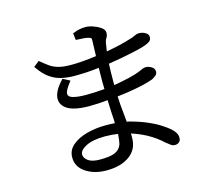

<svg xmlns="http://www.w3.org/2000/svg" viewBox="-116 -924 1232 1116"><g transform="rotate(-15 500.0 -365.5)"><path d="M278 -73Q278 -52 301 -35Q324 -18 372 -18Q436 -18 464 -31.5Q492 -45 502 -72Q509 -98 511 -135Q473 -141 433 -141Q360 -141 317 -119Q278 -98 278 -73ZM418 -770Q450 -784 488 -784Q509 -784 533.5 -775.5Q558 -767 576 -755Q598 -740 598 -721Q598 -702 589 -690Q583 -682 580 -666Q576 -644 572 -615Q662 -631 720 -650Q737 -654 751 -661.5Q765 -669 778.5 -669Q792 -669 804 -665Q816 -661 825.5 -653Q835 -645 835 -629.5Q835 -614 822 -605Q812 -598 793.5 -591Q775 -584 727 -573Q646 -555 566 -543Q565 -541 565 -538Q563 -495 563 -435V-415Q580 -417 608 -423Q661 -433 692.5 -443Q724 -453 738.5 -460.5Q753 -468 767.5 -468Q782 -468 798 -459Q818 -449 818 -428Q818 -415 808 -406Q798 -397 784 -390Q729 -369 620 -353Q605 -351 565 -346Q566 -319 568 -294Q573 -236 578 -190L587 -189Q646 -174 693 -154Q740 -134 772 -113Q805 -91 817 -80Q833 -66 841.5 -52Q850 -38 850 -21.5Q850 -5 840 4Q830 13 815 13Q800 13 789 4Q773 -8 763 -16Q725 -52 674 -80Q631 -103 584 -118Q584 -104 584 -92Q584 -23 531.5 15Q479 53 393 53Q320 53 269 19.5Q218 -14 218 -71Q218 -115 252 -144Q286 -173 339.5 -187.5Q393 -202 455 -202Q483 -202 509 -200Q509 -208 509 -216Q506 -258 504 -314L503 -340Q445 -334 390 -334Q335 -334 295 -345.5Q255 -357 237 -382Q224 -400 224 -422Q224 -466 276 -522L282 -528L324 -506L316 -495Q285 -456 285 -436Q285 -419 310 -411Q339 -402 390 -402Q441 -402 498 -407H502Q501 -421 501 -449Q501 -502 502 -535Q432 -526 356 -526Q309 -526 272 -535.5Q235 -545 204.5 -567.5Q174 -590 147 -629L141 -637L175 -664Q206 -638 227 -623.5Q248 -609 277 -601Q306 -593 353 -593Q416 -593 504 -605Q505 -643 506 -668Q507 -693 507 -701Q507 -709 505 -712Q503 -715 491.5 -718.5Q480 -722 464 -723.5Q448 -725 415 -726L410 -767Z"/></g></svg>

Font: Early Summer Mincho Screen
Style: Regular
Weight: 400
Designer: GuiWonder
Version: Version 1.002